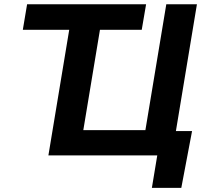

<svg xmlns="http://www.w3.org/2000/svg" viewBox="-20 -748 989 924"><path d="M89.8 -604.5 110.4 -727.5H683.1L662.1 -604.5ZM807.1 0H212.9L333.5 -727.5H481.4L380.9 -121.6H679.7L780.3 -727.5H927.7ZM710.9 156.2 736.8 0H694.8L713.9 -117.2H904.3L852.5 156.2Z"/></svg>

Font: Inter 17pt
Style: Bold Italic
Weight: 700
Italic angle: -9.3988°
Version: Version 4.001;git-66647c0bb